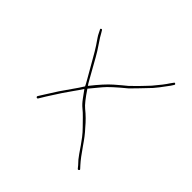

<svg xmlns="http://www.w3.org/2000/svg" viewBox="-137 -619 741 741"><g transform="rotate(45 233.5 -248.5)"><path d="M415.6 -498.5C412.9 -500.2 410.9 -499.7 409.6 -497L401.6 -486C392.2 -471.3 377.6 -452.3 357.6 -429C352.9 -424.3 347.6 -418.7 341.6 -412C335.6 -405.3 328.6 -398 320.6 -390L294.4 -364.5C283.1 -355.5 268.4 -343.1 250.3 -327.4C232.2 -311.7 210 -287.2 183.8 -254C181.4 -256.7 176.9 -264.3 169.9 -276.9C162.9 -289.4 148.5 -315 126.9 -353.5C119.3 -367.2 109.9 -382.1 98.8 -398.2C87.7 -414.4 80.3 -426.3 76.4 -434L70.4 -444C69.1 -446.7 67.1 -447.3 64.4 -446C61.8 -444.7 61.4 -442.7 63.4 -440L68.4 -430C71.8 -422.7 75.3 -416.5 78.9 -411.5C82.6 -406.5 88.3 -398.2 95.9 -386.5C103.6 -374.8 112.6 -359.8 122.9 -341.5C133.3 -323.2 147.4 -298.5 165.4 -267.5C171.4 -257.2 175.4 -249.7 177.4 -245C168.8 -231 160.1 -218 151.4 -206C129 -175 109 -145 91.4 -116L74.4 -89C73.1 -86.3 73.6 -84.2 75.9 -82.5C78.3 -80.8 80.4 -81.3 82.4 -84L99.4 -112C124.1 -151.2 143.6 -180.5 157.9 -200C166.3 -211.3 174.4 -223.3 182.5 -236L204.4 -206C213.1 -194 221.7 -184.7 230 -178C238.3 -171.3 246.9 -163.5 255.6 -154.5C264.4 -145.5 273.3 -136.3 282.5 -127C291.7 -117.7 300.2 -108.2 307.6 -98.5C314.9 -88.8 321.2 -80.2 326.6 -72.5C331.9 -64.8 338.5 -55.2 346.4 -43.7C354.2 -32.2 363.3 -21.3 373.6 -11L382.6 0C384.6 2 386.7 2 389.1 0C391.4 -2 391.6 -4 389.6 -6L379.6 -17C366.9 -31 351.9 -50.9 334.3 -76.6C319.5 -98.3 305.6 -116.8 291.2 -132C274.6 -152 257.1 -169.3 238.7 -184C227.2 -193.2 210.9 -213.6 190 -245C201.7 -259 214 -273.8 226.9 -289.5C239.8 -305.2 265.2 -328.2 302.1 -358.5C311.1 -367.5 319.4 -376 327.1 -384C334.7 -392 341.7 -399.3 348.1 -406C354.4 -412.7 360.9 -419.5 367.6 -426.5C374.2 -433.5 388.2 -451.7 409.6 -481L416.6 -492C418.6 -494.7 418.2 -496.8 415.6 -498.5Z"/></g></svg>

Font: Proton
Style: LitExt
Weight: 500
Version: Version 1.017